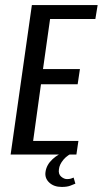

<svg xmlns="http://www.w3.org/2000/svg" viewBox="-20 -611 406 759"><path d="M22 0 106 -591H366L357 -536H178L150 -338H296L287 -278H142L111 -54H290L282 0ZM224 128Q193 128 174.5 110.5Q156 93 160 68Q164 40 188 18Q212 -4 240 -11L275 -10Q247 1 231 20Q215 39 213 58Q210 77 221.5 87Q233 97 245 97Q254 97 260.5 95Q267 93 271 91L278 115Q271 118 258 123Q245 128 224 128Z"/></svg>

Font: Alumni Sans Medium
Style: Italic
Weight: 500
Italic angle: -8°
Designer: Robert E. Leuschke
Foundry: Robert E. Leuschke
Version: Version 1.016